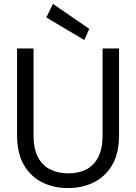

<svg xmlns="http://www.w3.org/2000/svg" viewBox="-20 -947 695 979"><path d="M326 12Q254 12 195.5 -17Q137 -46 102 -105.5Q67 -165 67 -258V-700H151V-257Q151 -189 173.5 -146Q196 -103 236 -83Q276 -63 328 -63Q381 -63 420 -83Q459 -103 481 -146Q503 -189 503 -257V-700H587V-258Q587 -165 552 -105.5Q517 -46 458 -17Q399 12 326 12ZM410 -743 216 -858 250 -927 435 -800Z"/></svg>

Font: DM Sans 11pt
Style: Regular
Weight: 400
Version: Version 4.004;gftools[0.9.30]